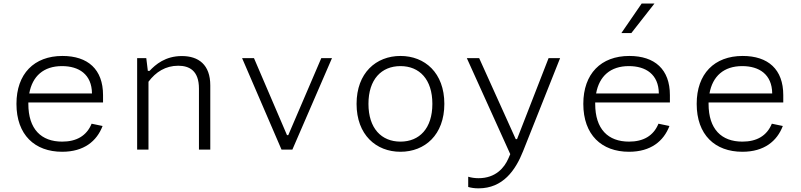

<svg xmlns="http://www.w3.org/2000/svg" viewBox="-20 -818 4380 1050"><path d="M70 -250C70 -80.5 170 12 320 12C439.5 12 509.5 -46.5 541 -129L481 -141.5C453.5 -74.5 397.5 -43.5 320 -43.5C206 -43.5 135 -111 135 -250V-257.5H543.5V-298C543.5 -438.5 461 -512 321.5 -512C166.5 -512 70 -414.5 70 -250ZM140 -307C157 -401.5 218.5 -456.5 319 -456.5C411 -456.5 482 -412 483 -307Z M1130 0V-351C1130 -464 1066 -511.5 974.5 -511.5C884 -511.5 830.5 -465 798 -430.5H788.5L780 -500H730V0H792V-371C832 -424.5 885.5 -458.5 954.5 -458.5C1014 -458.5 1068 -433 1068 -333.5V0Z M1304 -500 1519.5 0H1579L1795.5 -500H1737L1556.5 -79H1549.5L1369 -500Z M2410 -250C2410 -419.5 2303.5 -512 2170 -512C2037 -512 1930 -419.5 1930 -250C1930 -80.5 2037 12 2170 12C2303.5 12 2410 -80.5 2410 -250ZM2344.5 -250C2344.5 -116 2274 -43.5 2170 -43.5C2066 -43.5 1995 -116 1995 -250C1995 -384 2066 -456.5 2170 -456.5C2274 -456.5 2344.5 -384 2344.5 -250Z M2533 -500 2770.5 25 2759.5 50C2738.5 98 2691.5 156.5 2597 156.5C2575.5 156.5 2557.5 153.5 2540.5 148.5V204.5C2556.5 209 2573.5 212 2597 212C2730.5 212 2799 113.5 2840.5 9L3043 -500H2980L2807.5 -57H2800.5L2600.5 -500Z M3170 -250C3170 -80.5 3270 12 3420 12C3539.5 12 3609.5 -46.5 3641 -129L3581 -141.5C3553.5 -74.5 3497.5 -43.5 3420 -43.5C3306 -43.5 3235 -111 3235 -250V-257.5H3643.5V-298C3643.5 -438.5 3561 -512 3421.5 -512C3266.5 -512 3170 -414.5 3170 -250ZM3378 -637 3489 -798.5H3559L3432.5 -637ZM3240 -307C3257 -401.5 3318.5 -456.5 3419 -456.5C3511 -456.5 3582 -412 3583 -307Z M3790 -250C3790 -80.5 3890 12 4040 12C4159.5 12 4229.5 -46.5 4261 -129L4201 -141.5C4173.5 -74.5 4117.5 -43.5 4040 -43.5C3926 -43.5 3855 -111 3855 -250V-257.5H4263.5V-298C4263.5 -438.5 4181 -512 4041.5 -512C3886.5 -512 3790 -414.5 3790 -250ZM3860 -307C3877 -401.5 3938.5 -456.5 4039 -456.5C4131 -456.5 4202 -412 4203 -307Z"/></svg>

Font: Monaspace Neon ExtraLight
Style: Regular
Weight: 200
Designer: Riley Cran & the Lettermatic Team
Foundry: Lettermatic
Version: Version 1.200 (Monaspace Neon)